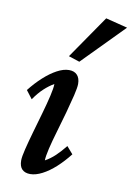

<svg xmlns="http://www.w3.org/2000/svg" viewBox="-78 -712 538 771"><g transform="rotate(10 190.5 -326.5)"><path d="M99.6 7.8Q78.1 7.8 66.4 -3.9Q54.7 -15.6 54.7 -40Q54.7 -54.7 62.5 -86.4Q70.3 -118.2 82 -159.2Q93.8 -200.2 105.5 -241.2Q117.2 -282.2 125 -315.4Q132.8 -348.6 132.8 -365.2Q112.3 -353.5 92.8 -335.4Q73.2 -317.4 53.7 -289.1L28.3 -322.3Q52.7 -353.5 79.6 -377.9Q106.4 -402.3 132.8 -416.5Q159.2 -430.7 181.6 -430.7Q203.1 -430.7 214.8 -418Q226.6 -405.3 226.6 -381.8Q226.6 -367.2 218.8 -334.5Q210.9 -301.8 199.7 -261.2Q188.5 -220.7 176.3 -179.7Q164.1 -138.7 156.2 -105.5Q148.4 -72.3 148.4 -56.6Q169.9 -68.4 189 -86.4Q208 -104.5 227.5 -128.9L252.9 -99.6Q228.5 -68.4 201.7 -43.9Q174.8 -19.5 148.4 -5.9Q122.1 7.8 99.6 7.8ZM215.8 -470.7 170.9 -485.4 292 -661.1 380.9 -638.7Z"/></g></svg>

Font: Crimson Pro Medium
Style: Italic
Weight: 500
Italic angle: -12°
Designer: Jacques Le Bailly
Foundry: Baron von Fonthausen
Version: Version 1.003